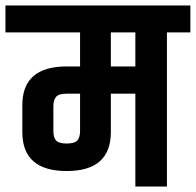

<svg xmlns="http://www.w3.org/2000/svg" viewBox="-55 -685 719 705"><path d="M239 -204V-341H190Q161 -341 151 -329.5Q141 -318 141 -295V-204Q141 -180 151 -169Q161 -158 190 -158Q219 -158 229 -169.5Q239 -181 239 -204ZM352 -441H442V-566H352ZM442 0V-341H352V-200Q352 -57 190 -57Q27 -57 27 -200V-299Q27 -441 190 -441H239V-566H-35V-665H644V-566H558V0Z"/></svg>

Font: Khand ExtraBold
Style: Regular
Weight: 800
Designer: Sanchit Sawaria and Jyotish Sonowal (Devanagari), Satya Rajpurohit (Latin)
Foundry: Indian Type Foundry
Version: Version 2.000;PS 1.0;hotconv 1.0.79;makeotf.lib2.5.61930